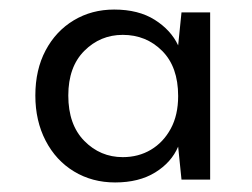

<svg xmlns="http://www.w3.org/2000/svg" viewBox="-20 -729 527 402"><path d="M221 -347Q173 -347 135 -370Q97 -393 75.5 -434.5Q54 -476 54 -529Q54 -583 75.5 -623.5Q97 -664 134.5 -686.5Q172 -709 219 -709Q270 -709 304 -687.5Q338 -666 353 -634L360 -703H420V-353H360L353 -422Q339 -389 305 -368Q271 -347 221 -347ZM237 -400Q270 -400 296 -415.5Q322 -431 337.5 -459.5Q353 -488 353 -528Q353 -589 319.5 -622.5Q286 -656 237 -656Q190 -656 156.5 -622.5Q123 -589 123 -529Q123 -468 156.5 -434Q190 -400 237 -400Z"/></svg>

Font: DM Sans 10pt
Style: Regular
Weight: 400
Version: Version 4.004;gftools[0.9.30]